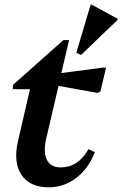

<svg xmlns="http://www.w3.org/2000/svg" viewBox="-20 -787 522 820"><path d="M188 13Q107 13 71.5 -40.5Q36 -94 57 -185L108 -406H34L36 -425L251 -616H275L242 -475L417 -498H433L409 -397L398 -390L230 -420L178 -198Q164 -138 180 -105Q196 -72 239 -72Q314 -72 358 -150L385 -137Q358 -67 305.5 -27Q253 13 188 13ZM326 -552 306 -562 367 -767H372L482 -707V-702Z"/></svg>

Font: Platypi Medium
Style: Italic
Weight: 500
Italic angle: -13°
Designer: David Sargent
Foundry: Bolt Cutter Type
Version: Version 1.200; ttfautohint (v1.8.4.7-5d5b)